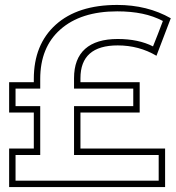

<svg xmlns="http://www.w3.org/2000/svg" viewBox="-20 -745 712 778"><path d="M280 -315H520V-386H280V-428Q280 -507 325 -547Q370 -587 457 -587Q541 -587 600 -557Q611 -584 620 -607.5Q629 -631 640 -660Q602 -680 556.5 -689.5Q511 -699 455 -699Q307 -699 224 -625Q143 -553 143 -425V-386H43V-315H143V-117H43V-13H623V-117H280ZM306 -143H649V13H17V-143H117V-289H17V-412H117V-425Q117 -565 206 -645Q295 -725 455 -725Q577 -725 672 -671L614 -519Q543 -561 457 -561Q306 -561 306 -428V-412H546V-289H306Z"/></svg>

Font: CMG Sans Outline
Style: Outline
Weight: 700
Designer: Julieta Ulanovsky
Foundry: Julieta Ulanovsky
Version: Version 7.200